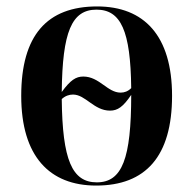

<svg xmlns="http://www.w3.org/2000/svg" viewBox="-20 -567 601 597"><path d="M279 10C433 10 515 -81 515 -269C515 -456 428 -547 282 -547C126 -547 46 -457 46 -269C46 -81 134 10 279 10ZM172 -281C174 -468 203 -537 280 -537C356 -537 386 -471 388 -293C378 -283 367 -279 355 -279C314 -279 289 -329 239 -329C216 -329 199 -318 172 -281ZM281 0C204 0 174 -70 172 -259C183 -269 195 -273 207 -273C246 -273 272 -223 322 -223C346 -223 363 -235 388 -272C388 -74 360 0 281 0Z"/></svg>

Font: Noto Serif Display SemiCondensed SemiBold
Style: Regular
Weight: 600
Width: 4
Designer: Monotype Design Team
Foundry: Monotype Imaging Inc.
Version: Version 2.009